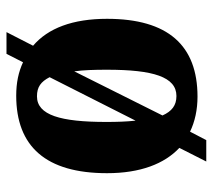

<svg xmlns="http://www.w3.org/2000/svg" viewBox="-52 -564 656 592"><g transform="rotate(90 276.0 -268.0)"><path d="M121 -42 79 40H146L172 -11C202 3 235 10 275 10C432 10 514 -82 514 -270C514 -373 485 -447 436 -493L478 -576H412L386 -526C355 -541 318 -549 278 -549C120 -549 38 -458 38 -270C38 -164 67 -88 121 -42ZM336 -441 200 -169C196 -197 195 -231 195 -270C195 -412 217 -484 276 -484C305 -484 323 -470 336 -441ZM277 -54C248 -54 232 -66 218 -93L352 -358C355 -331 356 -301 356 -268C356 -127 335 -54 277 -54Z"/></g></svg>

Font: Noto Serif Myanmar Condensed ExtraBold
Style: Regular
Weight: 800
Width: 3
Designer: Ben Mitchell and the Monotype Design Team
Foundry: Monotype Imaging Inc.
Version: Version 2.106